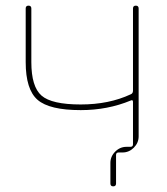

<svg xmlns="http://www.w3.org/2000/svg" viewBox="-20 -540 592 680"><path d="M266 -150Q155 -150 113 -186.5Q71 -223 71 -320V-510Q71 -520 81 -520Q91 -520 91 -510V-320Q91 -233 127 -201.5Q163 -170 266 -170Q366 -170 443 -206Q451 -209 451 -219V-510Q451 -520 461 -520Q471 -520 471 -510V-57Q471 -34 454 -17Q437 0 414 0H400Q391 0 391 9V110Q391 120 381 120Q371 120 371 110V37Q371 14 388 -3Q405 -20 428 -20H442Q451 -20 451 -29V-179Q451 -188 443 -184Q361 -150 266 -150Z"/></svg>

Font: Rounded Mplus 1c Thin
Style: Regular
Weight: 250
Version: Version 1.059.20150529